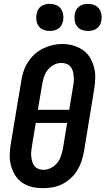

<svg xmlns="http://www.w3.org/2000/svg" viewBox="-20 -976 552 1004"><path d="M205 8Q175 8 147 1.5Q119 -5 96 -21Q73 -37 58.5 -60.5Q44 -84 37 -111.5Q30 -139 31 -168.5Q32 -198 37 -228L91 -552Q95 -578 103 -602.5Q111 -627 125.5 -650Q140 -673 160 -691.5Q180 -710 204.5 -722Q229 -734 254 -740Q279 -746 305 -746Q335 -746 362.5 -738Q390 -730 413 -714.5Q436 -699 450.5 -675Q465 -651 472 -623.5Q479 -596 478 -566.5Q477 -537 472 -507L419 -183Q414 -157 406 -132.5Q398 -108 384 -85Q370 -62 349.5 -43.5Q329 -25 305 -13Q281 -1 255.5 3.5Q230 8 205 8ZM342 -402 362 -523Q365 -537 366 -551Q367 -565 365.5 -578.5Q364 -592 360.5 -605Q357 -618 348.5 -628Q340 -638 327 -642.5Q314 -647 300 -647Q280 -647 261.5 -637Q243 -627 230 -611Q217 -595 210.5 -575.5Q204 -556 201 -537L178 -402ZM207 -88Q227 -88 246 -97.5Q265 -107 278.5 -123.5Q292 -140 298.5 -159.5Q305 -179 309 -198L331 -333H167L147 -212Q145 -198 143.5 -184Q142 -170 143.5 -157Q145 -144 148.5 -131Q152 -118 160 -108Q168 -98 180.5 -93Q193 -88 207 -88ZM440 -814Q423 -814 407.5 -820Q392 -826 382.5 -839Q373 -852 370.5 -868.5Q368 -885 371 -902Q373 -914 379 -925Q385 -936 395 -943Q405 -950 417 -953Q429 -956 440 -956Q457 -956 472.5 -950Q488 -944 497.5 -931Q507 -918 510 -901.5Q513 -885 510 -868Q508 -856 502 -845Q496 -834 486 -827Q476 -820 464 -817Q452 -814 440 -814ZM240 -814Q223 -814 207.5 -820Q192 -826 182.5 -839Q173 -852 170.5 -868.5Q168 -885 171 -902Q173 -914 179 -925Q185 -936 195 -943Q205 -950 217 -953Q229 -956 240 -956Q257 -956 272.5 -950Q288 -944 297.5 -931Q307 -918 310 -901.5Q313 -885 310 -868Q308 -856 302 -845Q296 -834 286 -827Q276 -820 264 -817Q252 -814 240 -814Z"/></svg>

Font: Iosevka Slab Oblique
Style: Bold
Weight: 700
Italic angle: -9°
Monospace: yes
Designer: Belleve Invis
Foundry: Belleve Invis
Version: Version 11.1.1; ttfautohint (v1.8.3)